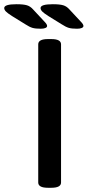

<svg xmlns="http://www.w3.org/2000/svg" viewBox="-94 -887 415 909"><path d="M87 -23V-677Q87 -702 133 -702H149Q195 -702 195 -677V-23Q195 2 149 2H133Q87 2 87 -23ZM26 -772 -37 -811Q-59 -825 -66.5 -833Q-74 -841 -74 -849Q-74 -867 -16 -867Q17 -867 33.5 -862Q50 -857 63 -842L117 -784Q129 -772 129 -764Q129 -758 121 -754.5Q113 -751 99 -751Q74 -751 60 -755Q46 -759 26 -772ZM198 -772 135 -811Q113 -825 105.5 -833Q98 -841 98 -849Q98 -867 156 -867Q189 -867 205.5 -862Q222 -857 235 -842L289 -784Q301 -772 301 -764Q301 -758 293 -754.5Q285 -751 271 -751Q246 -751 232 -755Q218 -759 198 -772Z"/></svg>

Font: Asap-Medium
Style: Regular
Weight: 500
Designer: Pablo Cosgaya
Foundry: Omnibus-Type
Version: Version 2.000; ttfautohint (v1.8)